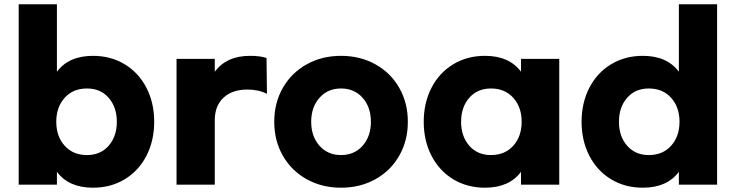

<svg xmlns="http://www.w3.org/2000/svg" viewBox="-20 -770 3426 894"><path d="M245 30V90H67V-750H245V-436Q300 -510 413 -510Q496 -510 561 -470.5Q626 -431 662 -361Q698 -291 698 -203Q698 -115 662 -45Q626 25 561 64.5Q496 104 413 104Q300 104 245 30ZM524 -203Q524 -271 486 -314.5Q448 -358 385 -358Q320 -358 281 -314.5Q242 -271 242 -203Q242 -135 281 -91.5Q320 -48 385 -48Q448 -48 486 -91.5Q524 -135 524 -203Z M802 -496H980V-436Q1035 -510 1144 -510Q1192 -510 1221 -500L1223 -333Q1185 -353 1132 -353Q1061 -353 1020.5 -315Q980 -277 980 -210V90H802Z M1879 -203Q1879 -115 1839 -45Q1799 25 1728 64.5Q1657 104 1568 104Q1479 104 1408 64.5Q1337 25 1297 -45Q1257 -115 1257 -203Q1257 -291 1297 -361Q1337 -431 1408 -470.5Q1479 -510 1568 -510Q1657 -510 1728 -470.5Q1799 -431 1839 -361Q1879 -291 1879 -203ZM1429 -203Q1429 -135 1467.5 -91.5Q1506 -48 1568 -48Q1630 -48 1668.5 -91.5Q1707 -135 1707 -203Q1707 -271 1668.5 -314.5Q1630 -358 1568 -358Q1506 -358 1467.5 -314.5Q1429 -271 1429 -203Z M1953 -203Q1953 -291 1989 -361Q2025 -431 2090 -470.5Q2155 -510 2238 -510Q2351 -510 2406 -436V-496H2584V90H2406V30Q2351 104 2238 104Q2155 104 2090 64.5Q2025 25 1989 -45Q1953 -115 1953 -203ZM2409 -203Q2409 -271 2370 -314.5Q2331 -358 2266 -358Q2203 -358 2165 -314.5Q2127 -271 2127 -203Q2127 -135 2165 -91.5Q2203 -48 2266 -48Q2331 -48 2370 -91.5Q2409 -135 2409 -203Z M2688 -203Q2688 -291 2724 -361Q2760 -431 2825 -470.5Q2890 -510 2973 -510Q3086 -510 3141 -436V-750H3319V90H3141V30Q3086 104 2973 104Q2890 104 2825 64.5Q2760 25 2724 -45Q2688 -115 2688 -203ZM3144 -203Q3144 -271 3105 -314.5Q3066 -358 3001 -358Q2938 -358 2900 -314.5Q2862 -271 2862 -203Q2862 -135 2900 -91.5Q2938 -48 3001 -48Q3066 -48 3105 -91.5Q3144 -135 3144 -203Z"/></svg>

Font: Gmarket Sans TTF Bold
Style: Regular
Weight: 700
Designer: Creative Director : Sungho Lee; Art Director : Kiwoong Choi; Project Manager : Sori Yang, Jongwook Yoon; Font Designer :
Foundry: Sandoll Inc.
Version: Version 1.000;hotconv 1.0.109;makeotfexe 2.5.65596